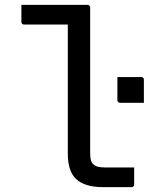

<svg xmlns="http://www.w3.org/2000/svg" viewBox="-20 -770 640 790"><path d="M68 -750Q95 -750 122.5 -750Q150 -750 177 -750Q204 -750 231 -750Q258 -750 285 -750Q312 -750 340 -750Q344 -750 346 -748.5Q348 -747 349.5 -745Q351 -743 351 -739Q351 -693 351 -633Q351 -573 351 -506.5Q351 -440 351 -374Q351 -308 351 -248Q351 -188 351 -142Q351 -124 353.5 -113Q356 -102 363 -95Q371 -87 383 -84Q395 -81 412 -81Q430 -81 447.5 -81Q465 -81 482.5 -81Q500 -81 517 -81H532Q532 -64 532 -46.5Q532 -29 532 -11Q532 -7 530.5 -5Q529 -3 527 -1.5Q525 0 521 0Q510 0 489.5 0Q469 0 446.5 0Q424 0 404 0Q366 0 338 -8.5Q310 -17 292.5 -34Q275 -51 267 -77Q259 -103 259 -138Q259 -178 259 -231.5Q259 -285 259 -344Q259 -403 259 -462.5Q259 -522 259 -575.5Q259 -629 259 -669H245Q218 -669 190 -669Q162 -669 134 -669Q106 -669 79 -669Q74 -669 71 -672Q68 -675 68 -680Q68 -697 68 -714.5Q68 -732 68 -750ZM572 -347Q548 -347 523 -347Q498 -347 474 -347Q471 -347 468.5 -348.5Q466 -350 464.5 -352.5Q463 -355 463 -358V-453Q487 -453 512 -453Q537 -453 561 -453Q565 -453 567 -451.5Q569 -450 570.5 -448Q572 -446 572 -442Z"/></svg>

Font: Rec Mono Linear
Style: Regular
Weight: 400
Monospace: yes
Version: Version 1.085; ttfautohint (v1.8.4.7-5d5b)